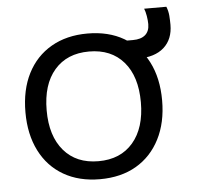

<svg xmlns="http://www.w3.org/2000/svg" viewBox="-47 -651 729 709"><g transform="rotate(-5 317.5 -296.5)"><path d="M295.8 10Q218.5 10 161.4 -23Q104.3 -56 73.5 -117Q42.7 -178 42.7 -260Q42.7 -343 73.5 -403.5Q104.3 -464 161.4 -497Q218.5 -530 295.7 -530Q373.9 -530 430.5 -497Q487 -464 518.2 -403.5Q549.4 -343 549.4 -260Q549.4 -178 518.2 -117Q487 -56 430.5 -23Q374 10 295.8 10ZM296 -56.7Q378 -56.7 424.3 -110.9Q470.6 -165 470.6 -260.1Q470.6 -356 424.3 -409.6Q378 -463.3 296 -463.3Q214 -463.3 167.7 -409.6Q121.4 -356 121.4 -260.1Q121.4 -165 167.7 -110.9Q214 -56.7 296 -56.7ZM421.7 -421.3 422.7 -491.3H461.4Q491.3 -491.3 507.2 -505Q523 -518.7 523 -545Q523 -558 520.2 -575.2Q517.3 -592.3 512.7 -603H595.1Q601.7 -586.7 603.1 -569Q604.4 -551.3 604.4 -535.6Q604.4 -482 570.6 -451.6Q536.7 -421.3 474 -421.3Z"/></g></svg>

Font: M PLUS 2 Thin
Style: Regular
Weight: 100
Designer: Coji Morishita
Foundry: UNDERFOREST DESIGN
Version: Version 1.001